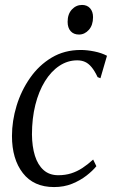

<svg xmlns="http://www.w3.org/2000/svg" viewBox="-20 -748 474 778"><path d="M199 10Q116.5 10 72.5 -46.8Q28.5 -103.5 28.5 -197Q28.5 -258 47.2 -319.5Q66 -381 101.8 -432.2Q137.5 -483.5 189.2 -514.5Q241 -545.5 307 -545.5Q333 -545.5 362.5 -539.5Q392 -533.5 413.5 -522L387 -431L375.5 -435.5Q363.5 -461 351 -476Q338.5 -491 324.5 -497.2Q310.5 -503.5 293 -503.5Q254 -503.5 220.5 -481.2Q187 -459 162 -418.5Q137 -378 123.2 -323Q109.5 -268 109.5 -203Q110 -154 121.5 -117Q133 -80 156.5 -59Q180 -38 216 -38Q244.5 -38 268.2 -45.5Q292 -53 313.8 -67.2Q335.5 -81.5 357.5 -101.5L370.5 -74.5Q355.5 -56 330.5 -36.5Q305.5 -17 272.5 -3.5Q239.5 10 199 10ZM300 -608Q278.5 -608 266.2 -621.8Q254 -635.5 254 -659.5Q254 -691 271.2 -709.5Q288.5 -728 312.5 -728Q333 -728 345 -714.5Q357 -701 357 -678.5Q357 -646 340 -627Q323 -608 300 -608Z"/></svg>

Font: Merriweather 72pt Light
Style: Italic
Weight: 300
Italic angle: -7.8°
Version: Version 2.101